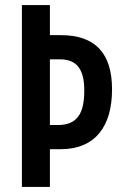

<svg xmlns="http://www.w3.org/2000/svg" viewBox="-20 -734 484 754"><path d="M420 -383C420 -524 355 -596 219 -596H176V-714H66V0H176V-148H217C357 -148 420 -241 420 -383ZM176 -243V-501H215C280 -501 311 -464 311 -379C311 -285 281 -243 207 -243Z"/></svg>

Font: Noto Sans Display Condensed Medium
Style: Regular
Weight: 500
Width: 3
Designer: Monotype Design Team
Foundry: Monotype Imaging Inc.
Version: Version 1.900